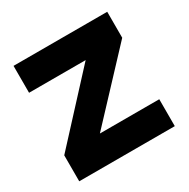

<svg xmlns="http://www.w3.org/2000/svg" viewBox="-120 -606 705 717"><g transform="rotate(-30 232.5 -248.0)"><path d="M24 0V-112L271 -380H27V-496H431V-384L180 -116H436V0Z"/></g></svg>

Font: Host Grotesk ExtraBold
Style: Regular
Weight: 800
Designer: Doğukan Karapınar
Foundry: Element Type
Version: Version 1.003; ttfautohint (v1.8.4.7-5d5b)